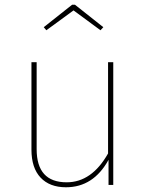

<svg xmlns="http://www.w3.org/2000/svg" viewBox="-20 -782 616 812"><path d="M459 0H439V-106Q375 10 259 10Q190 10 151.5 -31Q113 -72 113 -149V-519H135V-151Q135 -11 262 -11Q368 -11 437 -133V-519H459ZM165 -667 285 -762H297L417 -667L405 -654L291 -738L176 -654Z"/></svg>

Font: FiraSans
Style: Regular
Weight: 150
Designer: Carrois Corporate & Edenspiekermann AG
Foundry: Carrois Corporate GbR & Edenspiekermann AG
Version: Version 3.106;PS 003.106;hotconv 1.0.70;makeotf.lib2.5.58329